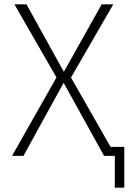

<svg xmlns="http://www.w3.org/2000/svg" viewBox="-20 -725 598 893"><path d="M514 148V0H480V-42H558V148ZM36 0 245 -369 246 -359 47 -705H103L277 -391L453 -705H507L307 -359V-370L518 0H464L277 -338H275L89 0Z"/></svg>

Font: Nunito Sans 7pt Condensed ExtraLight
Style: Regular
Weight: 250
Width: 3
Designer: Vernon Adams
Foundry: Vernon Adams
Version: Version 3.101;gftools[0.9.27]